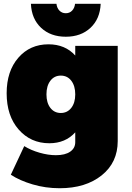

<svg xmlns="http://www.w3.org/2000/svg" viewBox="-20 -789 694 1013"><path d="M15.1 -296.9Q15.1 -413.6 76.7 -484.4Q138.2 -555.2 235.8 -555.2Q323.7 -555.2 377 -496.1V-546.9H601.1V-44.9Q601.1 68.4 516.4 136.2Q431.6 204.1 294.9 204.1Q220.2 204.1 151.9 183.8Q83.5 163.6 37.1 132.8L107.9 -18.1Q143.6 3.9 189 16.8Q234.4 29.8 274.9 29.8Q323.7 29.8 350.3 11.2Q377 -7.3 377 -39.1V-90.8Q325.2 -33.2 240.2 -33.2Q142.1 -33.2 78.6 -105.5Q15.1 -177.7 15.1 -296.9ZM143.1 -769H277.8Q280.3 -746.6 293.7 -732.9Q307.1 -719.2 327.1 -719.2Q347.2 -719.2 360.4 -732.9Q373.5 -746.6 376 -769H511.2Q507.8 -689.5 457.5 -642.3Q407.2 -595.2 327.1 -595.2Q247.1 -595.2 196.8 -642.3Q146.5 -689.5 143.1 -769ZM225.1 -291Q225.1 -246.6 245.8 -219.7Q266.6 -192.9 300.8 -192.9Q335 -192.9 356 -219.7Q377 -246.6 377 -291Q377 -335.9 356.2 -363Q335.4 -390.1 300.8 -390.1Q266.6 -390.1 245.8 -363Q225.1 -335.9 225.1 -291Z"/></svg>

Font: Trueno Black
Style: Regular
Weight: 900
Designer: Julieta Ulanovsky
Foundry: Julieta Ulanovsky
Version: Version 3.001b | FøM Fix